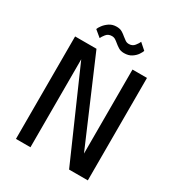

<svg xmlns="http://www.w3.org/2000/svg" viewBox="-202 -1004 1054 1136"><g transform="rotate(30 325.0 -436.5)"><path d="M77.5 0V-700H223.5L469.5 -126V-700H568.5V0H440.5L176.5 -601V0ZM377 -759Q354 -759 338.8 -768.5Q323.5 -778 311 -788.5Q300.5 -797.5 290 -804.2Q279.5 -811 265.5 -811Q241 -811 227 -793.5Q213 -776 208 -764L164 -800.5Q167 -810.5 179.8 -827.8Q192.5 -845 213.2 -859Q234 -873 262.5 -873Q285.5 -873 300.8 -863.8Q316 -854.5 328.5 -843.5Q339.5 -834.5 350.2 -827.2Q361 -820 375 -820Q399 -820 413 -837.8Q427 -855.5 432 -868L474.5 -830.5Q471.5 -820 460 -803Q448.5 -786 428 -772.5Q407.5 -759 377 -759Z"/></g></svg>

Font: Trispace
Style: Regular
Weight: 400
Designer: Tyler Finck
Foundry: Etcetera Type Company
Version: Version 1.210; ttfautohint (v1.8.3)